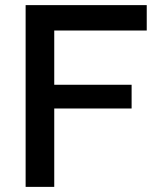

<svg xmlns="http://www.w3.org/2000/svg" viewBox="-20 -730 619 750"><path d="M80.1 0V-710H553.2V-610.8H191.9V-398.9H494.1V-306.2H191.9V0Z"/></svg>

Font: Rawline SemiBold
Style: Regular
Weight: 600
Designer: Matt McInerney, Pablo Impallari, Rodrigo Fuenzalida
Foundry: Matt McInerney, Pablo Impallari, Rodrigo Fuenzalida
Version: Version 4.020;PS 004.020;hotconv 1.0.88;makeotf.lib2.5.64775